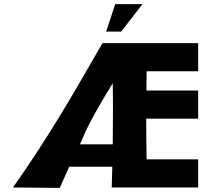

<svg xmlns="http://www.w3.org/2000/svg" viewBox="-20 -913 1031 935"><path d="M945 -703V-566H694L693 -472H945V-335H692Q692 -285 692.5 -236Q693 -187 694 -137H945V0H524L527 -101H317L271 2L43 0Q106 -89 162 -175Q218 -261 270.5 -347Q323 -433 374 -521Q425 -609 479 -703ZM529 -508Q482 -431 454 -381.5Q426 -332 410 -300Q394 -268 386 -248Q378 -228 369 -210H529Q529 -245 529.5 -280Q530 -315 530 -350V-429Q530 -468 529 -508ZM570 -759H497L541 -893H674Z"/></svg>

Font: CAT Rhythmus
Style: Regular
Weight: 400
Designer: Peter Wiegel nach alter Vorlage
Foundry: Peter Wiegel
Version: 1.000